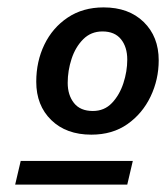

<svg xmlns="http://www.w3.org/2000/svg" viewBox="-20 -685 449 519"><path d="M227 -321Q159 -321 118.5 -360.5Q78 -400 78 -464Q78 -519 100 -564.5Q122 -610 163 -637.5Q204 -665 260 -665Q328 -665 368.5 -625.5Q409 -586 409 -522Q409 -470 387 -424Q365 -378 324.5 -349.5Q284 -321 227 -321ZM231 -385Q262 -385 282.5 -406.5Q303 -428 313.5 -460Q324 -492 324 -524Q324 -558 307 -579Q290 -600 257 -600Q226 -600 205 -579Q184 -558 173.5 -526Q163 -494 163 -461Q163 -428 180 -406.5Q197 -385 231 -385ZM21 -186 36 -250H339L324 -186Z"/></svg>

Font: Work Sans Medium
Style: Italic
Weight: 500
Italic angle: -13°
Designer: Wei Huang
Foundry: Wei Huang
Version: Version 2.012; ttfautohint (v1.8.3)